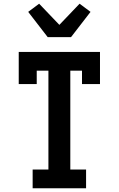

<svg xmlns="http://www.w3.org/2000/svg" viewBox="-20 -1015 640 1035"><path d="M156 0V-101H241V-634H178V-562H81V-735H519V-562H422V-634H359V-101H444V0ZM237 -815 132 -951 191 -995 300 -881 409 -995 468 -951 363 -815Z"/></svg>

Font: Iosevka HT Extended
Style: Bold
Weight: 700
Width: 7
Monospace: yes
Designer: Belleve Invis
Foundry: Belleve Invis
Version: Version 32.3.0; ttfautohint (v1.8.4)